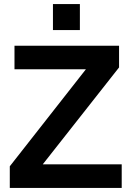

<svg xmlns="http://www.w3.org/2000/svg" viewBox="-20 -921 646 941"><path d="M28 -106 401 -581.5H51V-697H563.5V-590.5L189.5 -115.5H576.5V0H28ZM239.5 -901H371.5V-773.5H239.5Z"/></svg>

Font: HK Grotesk
Style: Bold
Weight: 700
Designer: Alfredo Marco Pradil
Foundry: Hanken Design Co.
Version: Version 3.001